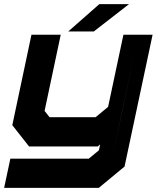

<svg xmlns="http://www.w3.org/2000/svg" viewBox="-32 -708 792 928"><path d="M108.5 0 27.5 -103 120 -540H261.5L183.5 -172L207.5 -141.5H430L490.5 -191.5L564.5 -540H705.5L570 97L445.5 200H-12L18 59H397L446 18.5L452 -10L440 0ZM558.5 -171 511.5 50.5 622.5 -470ZM298 -556 448 -688H591.5L421.5 -556Z"/></svg>

Font: Tourney Expanded Black
Style: Italic
Weight: 900
Width: 7
Italic angle: -12°
Designer: Tyler Finck
Foundry: Etcetera Type Co
Version: Version 1.010; ttfautohint (v1.8.3)